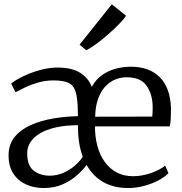

<svg xmlns="http://www.w3.org/2000/svg" viewBox="-20 -888 869 918"><path d="M188.5 11Q144 11 106 -5.5Q68 -22 44.5 -56.8Q21 -91.5 21 -145.5Q21 -197.5 50 -233Q79 -268.5 127.2 -290Q175.5 -311.5 234.2 -321.5Q293 -331.5 352.5 -332.5L352 -360Q351 -418.5 341.5 -449.5Q332 -480.5 307.2 -492Q282.5 -503.5 236 -503.5Q198 -503.5 163.8 -493.8Q129.5 -484 101.5 -470.8Q73.5 -457.5 54 -447L33.5 -488.5Q42.5 -497 65.2 -510Q88 -523 119.2 -535.8Q150.5 -548.5 186 -556.8Q221.5 -565 255 -565Q323 -565 362.8 -540.2Q402.5 -515.5 419 -472.5Q436.5 -506 466 -527.5Q495.5 -549 531.5 -559Q567.5 -569 605.5 -569Q694 -569 744 -518.8Q794 -468.5 797.5 -371.5Q797.5 -343 796.5 -321.5Q795.5 -300 791.5 -283.5H434Q434 -233 445.8 -189.8Q457.5 -146.5 480.8 -114Q504 -81.5 538 -63.5Q572 -45.5 616.5 -45.5Q659.5 -45.5 703.2 -61Q747 -76.5 769.5 -96.5L785.5 -60Q766.5 -40.5 735.5 -24.5Q704.5 -8.5 667.2 1.2Q630 11 592 11Q545.5 11 508 -2Q470.5 -15 442 -39.8Q413.5 -64.5 394 -99.5Q378.5 -77.5 350.2 -51.8Q322 -26 281.5 -7.5Q241 11 188.5 11ZM435 -330 708 -330.5Q709 -341 709.5 -352.2Q710 -363.5 710 -374Q710 -436 681.5 -477.2Q653 -518.5 586 -518.5Q556 -518.5 529 -507Q502 -495.5 481.2 -472Q460.5 -448.5 448.2 -413Q436 -377.5 435 -330ZM217.5 -48Q252.5 -48 283.8 -62Q315 -76 339 -97Q363 -118 375.5 -139Q363 -173.5 357.8 -210.2Q352.5 -247 352.5 -289.5Q292 -289 246.8 -278.8Q201.5 -268.5 171 -250.2Q140.5 -232 125.2 -207.8Q110 -183.5 110 -155.5Q110 -96 141.2 -72Q172.5 -48 217.5 -48ZM392 -648 360.5 -674.5 514.5 -867.5 582.5 -813Q573 -797 549.2 -772.8Q525.5 -748.5 496 -722.8Q466.5 -697 438.8 -676.8Q411 -656.5 393 -648Z"/></svg>

Font: Merriweather 20pt Light
Style: Regular
Weight: 300
Version: Version 2.100